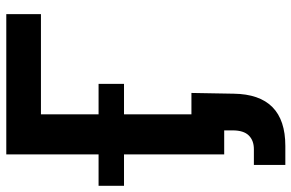

<svg xmlns="http://www.w3.org/2000/svg" viewBox="-232 -582 972 641"><g transform="rotate(-90 254.5 -262.0)"><path d="M527.3 -727.5V-611.8H192.9V0H59.1V-727.5ZM-45.9 -334.5V-419.4H294.4V-334.5ZM87.4 204.1H23.9V99.1H76.2Q105.5 99.1 122.3 82Q139.2 64.9 139.2 28.3V0H93.8V-109.4H264.2L261.7 31.7Q259.3 204.1 87.4 204.1Z"/></g></svg>

Font: Inter Display Semi Bold
Style: Regular
Weight: 600
Designer: Rasmus Andersson
Foundry: rsms
Version: Version 4.000;git-37864ae